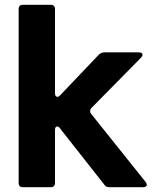

<svg xmlns="http://www.w3.org/2000/svg" viewBox="-20 -783 650 803"><path d="M76 0Q58 0 58 -18V-745Q58 -763 76 -763H192Q210 -763 210 -745V-394Q210 -378 220 -378Q226 -378 232 -385L393 -554Q403 -564 416 -564H561Q568 -564 572 -561.5Q576 -559 576 -554Q576 -548 570 -542L363 -332Q357 -326 357 -318Q357 -312 361 -307L589 -22Q594 -15 594 -10Q594 -6 590 -3Q586 0 579 0H437Q423 0 416 -11L231 -246Q226 -254 219 -254Q210 -254 210 -239V-18Q210 0 192 0Z"/></svg>

Font: Open Sauce Two ExtraBold
Style: Regular
Weight: 800
Designer: Alfredo Marco Pradil
Foundry: Creative Sauce Fz LLC
Version: Version 1.477